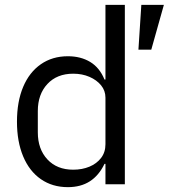

<svg xmlns="http://www.w3.org/2000/svg" viewBox="-20 -760 696 792"><path d="M415 0V-84H411Q388 -36 350.5 -12Q313 12 260 12Q196 12 148.5 -21Q101 -54 75.5 -115Q50 -176 50 -258Q50 -341 75.5 -401.5Q101 -462 148.5 -495Q196 -528 260 -528Q313 -528 352 -504.5Q391 -481 411 -432H415V-740H495V0ZM282 -60Q319 -60 349 -72.5Q379 -85 397 -108.5Q415 -132 415 -165V-357Q415 -386 397 -408Q379 -430 349 -443Q319 -456 282 -456Q215 -456 175.5 -413.5Q136 -371 136 -302V-214Q136 -145 175.5 -102.5Q215 -60 282 -60ZM656 -740 604 -555H551L563 -740Z"/></svg>

Font: IBM Plex Sans
Style: Regular
Weight: 400
Designer: Mike Abbink, Paul van der Laan, Pieter van Rosmalen
Foundry: Bold Monday
Version: Version 3.201